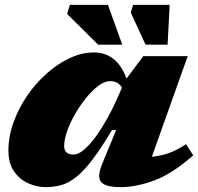

<svg xmlns="http://www.w3.org/2000/svg" viewBox="-20 -752 812 787"><path d="M399 -80.5 456 -219H439Q394 -143.5 358.5 -97Q323 -50.5 292.2 -26.2Q261.5 -2 231.5 6.5Q201.5 15 167.5 15Q130 15 95 -1Q60 -17 37.2 -50Q14.5 -83 14.5 -134.5Q14.5 -192 35 -249.5Q55.5 -307 90.5 -358.5Q125.5 -410 170.8 -450.2Q216 -490.5 265.8 -513.8Q315.5 -537 364.5 -537Q459.5 -537 498.5 -430L567.5 -522H749.5L602.5 -109.5Q640 -113 672.2 -124.5Q704.5 -136 742.5 -161L772 -115.5Q687 -40 612.8 -12.5Q538.5 15 473.5 15Q413 15 394.8 -5.5Q376.5 -26 399 -80.5ZM243 -153.5Q243 -118.5 281.5 -118.5Q302 -118.5 326.2 -139.8Q350.5 -161 374.8 -195Q399 -229 420.8 -268.5Q442.5 -308 458.5 -344L480 -393Q469.5 -409 457.5 -414.2Q445.5 -419.5 431 -419.5Q409.5 -419.5 384.2 -401Q359 -382.5 334.2 -352.2Q309.5 -322 288.8 -286.2Q268 -250.5 255.5 -215.5Q243 -180.5 243 -153.5ZM481 -569H382L255 -695L266.5 -732H422.5ZM667 -569H576.5L516 -700.5L525.5 -732H675.5Z"/></svg>

Font: Newsreader Caption ExtraBold
Style: Italic
Weight: 800
Italic angle: -17°
Designer: Hugues Gentile
Foundry: Production Type
Version: Version 1.001